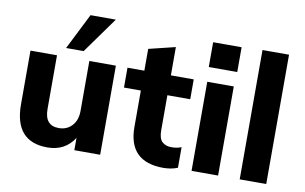

<svg xmlns="http://www.w3.org/2000/svg" viewBox="-78 -913 1708 1076"><g transform="rotate(10 775.5 -375.0)"><path d="M246 11Q59 11 59 -201V-507H210V-201Q210 -107 290 -107Q336 -107 365 -138.5Q394 -170 394 -223V-507H545V0H398V-70Q346 11 246 11ZM253 -556 356 -761H500L353 -556Z M906 11Q707 11 707 -187V-394H611V-507H707V-631L858 -668V-507H988V-394H858V-195Q858 -147 878 -129Q898 -111 929 -111Q948 -111 961 -113.5Q974 -116 987 -121V-4Q968 4 946.5 7.5Q925 11 906 11Z M1059 -590V-731H1221V-590ZM1065 0V-507H1216V0Z M1339 0V-736H1490V0Z"/></g></svg>

Font: Mulish ExtraBold
Style: Regular
Weight: 800
Designer: Vernon Adams
Foundry: Vernon Adams
Version: Version 3.603; ttfautohint (v1.8.3)